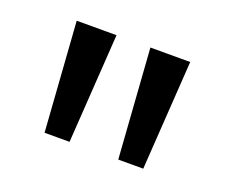

<svg xmlns="http://www.w3.org/2000/svg" viewBox="-58 -798 504 426"><g transform="rotate(20 194.0 -585.0)"><path d="M154 -714 137 -456H78L60 -714ZM328 -714 311 -456H252L234 -714Z"/></g></svg>

Font: Noto Sans Lao Condensed
Style: Regular
Weight: 400
Width: 3
Designer: Monotype Design Team
Foundry: Monotype Imaging Inc.
Version: Version 2.003; ttfautohint (v1.8.4.7-5d5b)